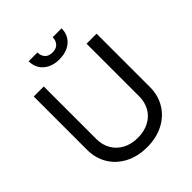

<svg xmlns="http://www.w3.org/2000/svg" viewBox="-242 -1031 1190 1190"><g transform="rotate(-45 353.5 -436.0)"><path d="M628.9 -707V-239.3Q628.9 -167 594.7 -109.9Q560.5 -52.7 498 -20Q435.5 12.7 353.5 12.7Q271.5 12.7 209 -20Q146.5 -52.7 112.3 -109.9Q78.1 -167 78.1 -239.3V-707H166V-246.1Q166 -195.3 189 -155.3Q211.9 -115.2 254.4 -92.3Q296.9 -69.3 353.5 -69.3Q411.1 -69.3 453.6 -92.3Q496.1 -115.2 518.6 -155.3Q541 -195.3 541 -246.1V-707ZM353.5 -756.8Q310.5 -756.8 277.8 -772.9Q245.1 -789.1 227.5 -817.9Q210 -846.7 210 -883.8H287.1Q287.1 -855.5 303.7 -836.4Q320.3 -817.4 353.5 -817.4Q387.7 -817.4 404.3 -836.4Q420.9 -855.5 420.9 -883.8H499Q499 -846.7 481.4 -817.9Q463.9 -789.1 430.7 -772.9Q397.5 -756.8 353.5 -756.8Z"/></g></svg>

Font: Pretendard Std Variable
Style: Regular
Weight: 400
Designer: Base glyphs from Inter by Rasmus Andersson; Hangeul glyphs from Noto Sans CJK(Source Han Sans) by Jang Soo-young and Kan
Foundry: Kil Hyung-jin
Version: Version 1.309;Glyphs 3.2 (3225)